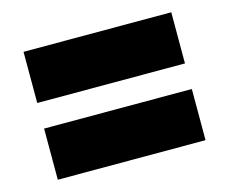

<svg xmlns="http://www.w3.org/2000/svg" viewBox="-67 -670 692 580"><g transform="rotate(-15 279.0 -380.0)"><path d="M48 -420V-580H510V-420ZM48 -180V-340H510V-180Z"/></g></svg>

Font: Encode Sans SC Condensed Thin Black
Style: Regular
Weight: 900
Version: Version 3.002